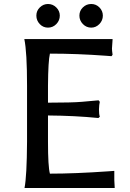

<svg xmlns="http://www.w3.org/2000/svg" viewBox="-20 -940 657 967"><path d="M102.5 -743.2H546.9V-739.3Q543.9 -703.1 543.9 -695.3Q543.9 -686.5 546.9 -665V-664.1L542 -657.2H540L513.7 -659.2Q368.2 -669.9 231.4 -669.9Q222.7 -633.8 221.7 -508.8V-422.9Q342.8 -422.9 392.1 -427.2Q441.4 -431.6 474.6 -434.6H476.6L482.4 -427.7V-425.8Q479.5 -415 478.5 -389.6Q478.5 -364.3 482.4 -353.5V-351.6L475.6 -345.7H474.6Q357.4 -357.4 221.7 -358.4V-226.6Q221.7 -100.6 231.4 -65.4Q356.4 -65.4 524.4 -77.1L551.8 -79.1H555.7V-33.2Q555.7 -21.5 557.6 2.9V6.8H103.5Q115.2 -52.7 116.2 -226.6V-508.8Q116.2 -677.7 102.5 -743.2ZM163.1 -861.3Q163.1 -885.7 180.7 -902.8Q198.2 -919.9 221.7 -919.9Q246.1 -919.9 263.7 -902.3Q281.2 -884.8 281.2 -861.3Q281.2 -836.9 263.7 -818.8Q246.1 -800.8 221.7 -800.8Q197.3 -800.8 180.2 -818.8Q163.1 -836.9 163.1 -861.3ZM379.9 -861.3Q379.9 -885.7 397.5 -902.8Q415 -919.9 439.5 -919.9Q463.9 -919.9 481 -902.3Q498 -884.8 498 -861.3Q498 -836.9 480.5 -818.8Q462.9 -800.8 439.5 -800.8Q415 -800.8 397.5 -818.8Q379.9 -836.9 379.9 -861.3Z"/></svg>

Font: GenEi LateMin P v2
Style: Medium
Weight: 500
Designer: o_tamon (Modified)
Foundry: o_tamon / Adobe Systems Incorporated / FONT 910 / Philipp H. Poll
Version: Version 2.1;Original Version 1.004